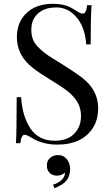

<svg xmlns="http://www.w3.org/2000/svg" viewBox="-20 -739 580 1000"><path d="M107.9 -37.1Q91.3 -37.1 85.9 6.8H63Q66.9 -47.9 66.9 -232.9H89.8Q96.7 -130.9 139.6 -68.4Q182.6 -5.9 265.1 -5.9Q347.7 -5.9 383.8 -64.5Q402.3 -94.7 401.9 -135.7Q401.4 -177.7 382.8 -208Q364.3 -238.3 332 -264.2Q299.8 -289.1 243.2 -323.2Q186.5 -357.4 150.4 -385.7Q67.9 -450.2 67.9 -545.9Q68.4 -602.5 93.8 -641.6Q144.5 -719.2 255.9 -719.2Q311 -718.8 345.7 -701.2Q360.4 -693.4 380.4 -680.7Q400.4 -668 412.1 -668Q428.7 -668 434.1 -711.9H457Q452.1 -653.3 452.1 -507.8H429.2Q420.9 -621.1 353.5 -672.9Q318.4 -700.2 273.9 -700.2Q230 -700.2 202.1 -685.5Q143.1 -654.3 143.1 -584Q143.1 -529.8 175.8 -496.6Q208 -462.9 252 -436.5Q367.2 -366.2 410.6 -332Q491.2 -268.1 491.2 -175.8Q491.2 -114.3 462.9 -71.3Q406.2 14.2 278.8 14.2Q201.2 14.2 144.5 -21.5Q119.6 -37.1 107.9 -37.1ZM224.1 123.5Q223.6 99.6 240.2 84Q256.8 68.4 283.2 68.8Q309.6 68.4 327.1 88.9Q345.2 109.4 345.2 143.1Q344.7 176.8 327.1 200.2Q309.6 223.6 263.2 241.2L256.3 223.1Q282.2 215.3 300.3 198.7Q318.4 182.1 318.4 160.2Q300.3 175.8 276.9 175.8Q253.4 175.8 238.8 161.6Q224.1 147.5 224.1 123.5Z"/></svg>

Font: PlayfairDisplay-Regular
Style: Regular
Weight: 400
Designer: Claus Eggers Sørensen
Foundry: Claus Eggers Sørensen
Version: Version 1.002;PS 001.002;hotconv 1.0.70;makeotf.lib2.5.58329